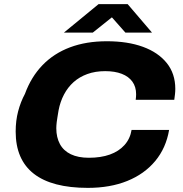

<svg xmlns="http://www.w3.org/2000/svg" viewBox="-20 -899 887 931"><path d="M406 12Q232 12 144 -56.5Q56 -125 56 -261Q56 -314 68 -359.5Q80 -405 101 -444Q131 -526 186 -583Q241 -640 319.5 -669.5Q398 -699 498 -699Q599 -699 673 -672Q747 -645 788.5 -593.5Q830 -542 830 -468Q830 -455 828.5 -442Q827 -429 825 -415H638Q639 -422 639.5 -429Q640 -436 640 -442Q640 -478 622 -503Q604 -528 570.5 -541Q537 -554 490 -554Q442 -554 403.5 -540Q365 -526 337 -501Q309 -476 290.5 -441Q272 -406 264 -364Q261 -344 258.5 -330.5Q256 -317 255 -307Q254 -297 253.5 -290.5Q253 -284 253 -277Q253 -233 270.5 -200.5Q288 -168 323.5 -151Q359 -134 411 -134Q469 -134 512.5 -149.5Q556 -165 583.5 -195.5Q611 -226 618 -269H800Q785 -181 732.5 -118Q680 -55 597 -21.5Q514 12 406 12ZM290 -741 458 -879H599L717 -741H588L496 -845L559 -844L430 -741Z"/></svg>

Font: Archivo SemiExpanded ExtraBold
Style: Italic
Weight: 800
Width: 6
Italic angle: -10°
Designer: Hector Gatti
Foundry: Omnibus-Type
Version: Version 2.001